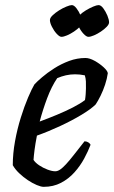

<svg xmlns="http://www.w3.org/2000/svg" viewBox="-20 -725 443 745"><path d="M149.4 0Q139.4 0 122.7 -7Q106 -14 88 -26Q70 -38 54.3 -53Q38.6 -68 29.6 -84Q29.6 -129 38.3 -177Q47 -224.9 60.7 -268.6Q74.3 -312.3 88.8 -346.3Q103.3 -380.4 113.5 -397.4Q123.3 -408.2 143.2 -425.2Q163 -442.3 190.1 -459.6Q217.1 -476.9 248.2 -488.5Q279.3 -500 311.7 -500Q327.3 -500 347.2 -489Q367 -478 382.2 -464Q397.3 -450 398.3 -441Q395.3 -419.2 387.7 -396.3Q380 -373.3 370.2 -353.4Q360.3 -333.4 351.3 -319.9Q333.3 -301.9 296.5 -279.7Q259.7 -257.5 214.2 -236.3Q168.7 -215 123.3 -198.8Q117 -166.5 114.1 -143.6Q111.1 -120.6 110.1 -104.6Q116.9 -93.8 131.8 -83.7Q146.8 -73.6 164.3 -67Q181.9 -60.4 194.3 -60.4Q203.3 -60.4 213.3 -67Q223.2 -73.7 236.4 -88Q249.6 -102.3 266.8 -124.3Q284 -146.2 308 -176.8Q316.5 -176.5 322.9 -172.4Q329.4 -168.2 331.4 -163.2Q321.9 -138.2 306.6 -109.7Q291.2 -81.2 268.8 -56.2Q246.5 -31.2 216.7 -15.6Q186.9 0 149.4 0ZM134 -253.4Q168.1 -266 201.3 -279.8Q234.5 -293.6 263 -308.2Q291.5 -322.8 309.8 -336.8Q311.8 -348.4 312.5 -360.1Q313.2 -371.7 313.5 -381.6Q313.9 -396.2 313.3 -409.1Q312.6 -422 309.1 -432.7Q299.7 -434.7 290.2 -435.7Q280.8 -436.7 271.2 -436.7Q253.2 -436.7 235.7 -432.8Q218.3 -428.8 202 -421.8Q180.1 -389.6 163 -344.2Q146 -298.8 134 -253.4ZM218.4 -582.1Q210.9 -582.1 199.9 -594Q189 -606 181.4 -621.3Q173.7 -636.6 173.7 -647.1Q173.7 -655.7 184.2 -665.6Q194.7 -675.6 209 -684.6Q223.2 -693.6 237.6 -699.4Q251.9 -705.2 258.6 -705.2Q267.2 -705.2 276.7 -692.9Q286.3 -680.5 292.9 -664.7Q299.6 -648.8 299.6 -638.3Q299.6 -630.6 290 -621.1Q280.4 -611.6 267 -602.5Q253.6 -593.5 240.2 -587.8Q226.8 -582.1 218.4 -582.1ZM322.9 -582.1Q315.3 -582.1 304.4 -593.6Q293.5 -605.2 285.8 -620.9Q278.1 -636.6 278.1 -647Q278.1 -655.6 288.1 -665.6Q298.1 -675.6 312.9 -684.6Q327.6 -693.6 341.6 -699.4Q355.5 -705.2 362.3 -705.2Q371.6 -705.2 380.7 -692.9Q389.9 -680.5 396.6 -664.7Q403.2 -648.8 403.2 -638.3Q403.2 -630.6 394.1 -621.1Q385 -611.5 371.5 -602.5Q358 -593.4 344.7 -587.8Q331.5 -582.1 322.9 -582.1Z"/></svg>

Font: Texturina Medium
Style: Italic
Weight: 500
Italic angle: -11°
Designer: Guillermo Torres Carreño
Foundry: Omnibus-Type
Version: Version 1.002